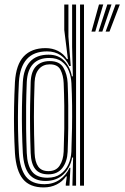

<svg xmlns="http://www.w3.org/2000/svg" viewBox="-20 -820 550 848"><path d="M351 0H333.5V-800H351ZM316 0H299.8L302.8 -124.2L298.8 -124.5Q290.2 -78.5 259.8 -49.6Q229.2 -20.8 181 -20.8Q133.2 -20.8 109.1 -50.2Q85 -79.8 80.8 -144Q78.2 -193.2 77.2 -243.9Q76.2 -294.5 77 -347.5Q77.8 -400.5 80.8 -457.2Q84.2 -516.5 112.6 -547.5Q141 -578.5 194.5 -578.5Q238.2 -578.5 264.2 -550.8Q290.2 -523 297.5 -483H301.8L298.5 -612V-800H316ZM189.2 -35Q224.2 -35 247.1 -51.2Q270 -67.5 281.9 -93.6Q293.8 -119.8 295.2 -149.8Q297.2 -203.2 298.1 -254.9Q299 -306.5 298.4 -356.2Q297.8 -406 295.5 -452.8Q294 -481.5 283.9 -506.9Q273.8 -532.2 252.9 -548.1Q232 -564 197.2 -564Q151.2 -564 126 -537.2Q100.8 -510.5 98.2 -457.2Q96 -401.2 95.4 -351.1Q94.8 -301 95.4 -250.8Q96 -200.5 98.2 -144.2Q100.5 -89.5 121.6 -62.2Q142.8 -35 189.2 -35ZM193.5 -50Q154.5 -50 135.9 -73.2Q117.2 -96.5 115.5 -144.2Q113.5 -198.5 112.9 -250.8Q112.2 -303 113 -354.4Q113.8 -405.8 115.5 -457Q117.2 -504.8 139.5 -527.5Q161.8 -550.2 199.8 -550.2Q243.5 -550.2 260.2 -520.9Q277 -491.5 278.8 -453.2Q280.8 -404.5 281.4 -354.8Q282 -305 281.4 -253.9Q280.8 -202.8 278.8 -150Q276.8 -106 255.4 -78Q234 -50 193.5 -50ZM193.8 -64.2Q227.8 -64.2 243.6 -88.8Q259.5 -113.2 261.2 -150Q263.2 -200.5 263.9 -252Q264.5 -303.5 263.9 -354.2Q263.2 -405 261.2 -453.2Q259.8 -486.8 247.4 -511.2Q235 -535.8 200 -535.8Q170.2 -535.8 152.4 -515.6Q134.5 -495.5 132.8 -457.2Q129.8 -378.8 129.8 -303.6Q129.8 -228.5 132.8 -144.2Q134.5 -104.2 148.9 -84.2Q163.2 -64.2 193.8 -64.2ZM172.8 7.8Q111.5 7.8 81.4 -29Q51.2 -65.8 46 -144Q43.2 -193.8 42.2 -244.8Q41.2 -295.8 42.2 -348.8Q43.2 -401.8 46 -457.5Q50.8 -534.8 85 -571.1Q119.2 -607.5 181.5 -607.5Q211.2 -607.5 235.8 -595.2Q260.2 -583 275.5 -559.2H279.8L263.8 -687.8V-800H282.2V-657.8L292.5 -528.5H286Q272.5 -559.2 247.5 -576.1Q222.5 -593 187.8 -593Q129 -593 98.2 -558.6Q67.5 -524.2 63.5 -457.8Q60.8 -404.2 59.8 -352.6Q58.8 -301 59.6 -249.4Q60.5 -197.8 63.5 -144.5Q67.8 -75.2 93.9 -40.9Q120 -6.5 176.5 -6.5Q215 -6.5 243.9 -26.6Q272.8 -46.8 287 -78.8H291L286.8 0H270.5V-7.2L275.2 -41H271.8Q255.8 -18 230.1 -5.1Q204.5 7.8 172.8 7.8ZM446.5 -680.5 490.5 -800.2H509.2L463.5 -680.5ZM384 -680.5 417.2 -800.2H436L400.8 -680.5ZM415.2 -680.5 454 -800.2H472.5L432 -680.5Z"/></svg>

Font: Big Shoulders Inline Display Thin SemiBold
Style: Regular
Weight: 600
Version: Version 2.002